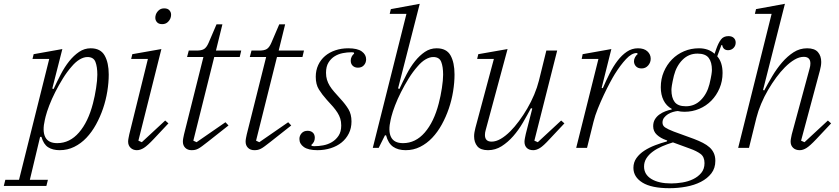

<svg xmlns="http://www.w3.org/2000/svg" viewBox="-97 -778 4412 1010"><path d="M-69 168H3L162 -468H74L80 -493L231 -520L178 -312L185 -310Q203 -349 223 -387.5Q243 -426 267 -456Q291 -486 319 -505Q347 -524 380 -524Q432 -524 453.5 -486Q475 -448 475 -386Q475 -344 467.5 -297.5Q460 -251 445 -207Q430 -163 408 -123Q386 -83 357.5 -53Q329 -23 293.5 -5.5Q258 12 217 12Q180 12 156 -3.5Q132 -19 121 -58H114L60 168H155L147 200H-77ZM204 -25Q270 -25 318.5 -81Q367 -137 392 -234Q402 -272 408.5 -314.5Q415 -357 415 -385Q415 -427 405 -452.5Q395 -478 363 -478Q344 -478 322.5 -465.5Q301 -453 280 -428Q256 -401 234 -365.5Q212 -330 193.5 -293.5Q175 -257 162 -223Q149 -189 143 -165L139 -148Q125 -89 141 -57Q157 -25 204 -25Z M623 12Q603 12 590 -0.5Q577 -13 577 -33Q577 -41 579 -51Q581 -61 583 -71L681 -468H593L599 -493L752 -520L631 -38L649 -30L772 -144L789 -129L711 -46Q679 -12 660 0Q641 12 623 12ZM756 -651Q738 -651 729 -661Q720 -671 720 -684Q720 -688 720.5 -692Q721 -696 723 -702Q728 -715 739 -724.5Q750 -734 767 -734Q785 -734 794 -724Q803 -714 803 -701Q803 -697 802.5 -693Q802 -689 800 -683Q795 -670 784 -660.5Q773 -651 756 -651Z M911 12Q890 12 877.5 -0.5Q865 -13 865 -33Q865 -41 867 -51.5Q869 -62 871 -71L973 -478H887L896 -512H937Q964 -512 977 -520.5Q990 -529 1000 -552L1042 -650H1073L1039 -512H1172L1164 -478H1030L920 -38L937 -30L1089 -135L1105 -118L996 -32Q978 -18 966 -9Q954 0 945 4.5Q936 9 928 10.5Q920 12 911 12Z M1241 12Q1220 12 1207.5 -0.5Q1195 -13 1195 -33Q1195 -41 1197 -51.5Q1199 -62 1201 -71L1303 -478H1217L1226 -512H1267Q1294 -512 1307 -520.5Q1320 -529 1330 -552L1372 -650H1403L1369 -512H1502L1494 -478H1360L1250 -38L1267 -30L1419 -135L1435 -118L1326 -32Q1308 -18 1296 -9Q1284 0 1275 4.5Q1266 9 1258 10.5Q1250 12 1241 12Z M1573 12Q1525 12 1501.5 -4.5Q1478 -21 1478 -47Q1478 -64 1489.5 -77Q1501 -90 1521 -90Q1538 -90 1548.5 -80.5Q1559 -71 1559 -53Q1559 -31 1541 -16L1542 -11Q1546 -9 1558 -9Q1579 -9 1603.5 -13.5Q1628 -18 1649 -30.5Q1670 -43 1684 -64Q1698 -85 1698 -118Q1698 -138 1693 -154Q1688 -170 1678.5 -185Q1669 -200 1655 -216.5Q1641 -233 1622 -253Q1597 -281 1580.5 -307.5Q1564 -334 1564 -374Q1564 -408 1577 -436Q1590 -464 1613 -483.5Q1636 -503 1667.5 -513.5Q1699 -524 1735 -524Q1783 -524 1806 -507.5Q1829 -491 1829 -466Q1829 -448 1817.5 -435Q1806 -422 1786 -422Q1769 -422 1758.5 -432Q1748 -442 1748 -459Q1748 -470 1753 -480Q1758 -490 1766 -496L1764 -502Q1761 -503 1750 -503Q1729 -503 1706 -498.5Q1683 -494 1663.5 -482Q1644 -470 1631 -449Q1618 -428 1618 -395Q1618 -375 1623 -358.5Q1628 -342 1637.5 -326.5Q1647 -311 1661 -295Q1675 -279 1694 -258Q1720 -230 1736 -203.5Q1752 -177 1752 -139Q1752 -104 1738 -76Q1724 -48 1700 -28.5Q1676 -9 1643 1.5Q1610 12 1573 12Z M2037 12Q1997 12 1971 -6Q1945 -24 1934 -66H1928L1895 0H1864L2041 -705H1953L1959 -730L2111 -758L1997 -313L2004 -310Q2022 -349 2042 -387.5Q2062 -426 2086 -456Q2110 -486 2138 -505Q2166 -524 2200 -524Q2252 -524 2273 -486.5Q2294 -449 2294 -386Q2294 -344 2286.5 -297.5Q2279 -251 2264 -207Q2249 -163 2227 -123Q2205 -83 2176.5 -53Q2148 -23 2113 -5.5Q2078 12 2037 12ZM2023 -25Q2089 -25 2137.5 -81Q2186 -137 2211 -234Q2221 -272 2227.5 -314.5Q2234 -357 2234 -385Q2234 -427 2224 -452.5Q2214 -478 2182 -478Q2163 -478 2141.5 -465.5Q2120 -453 2099 -428Q2075 -401 2053 -365.5Q2031 -330 2012.5 -293.5Q1994 -257 1981 -223Q1968 -189 1962 -165L1958 -148Q1944 -89 1960 -57Q1976 -25 2023 -25Z M2470 12Q2431 12 2414 -8.5Q2397 -29 2397 -61Q2397 -72 2399 -83Q2401 -94 2404 -106L2501 -468H2413L2419 -493L2573 -520L2458 -94Q2454 -81 2454 -68Q2454 -33 2489 -33Q2512 -33 2537 -47.5Q2562 -62 2588 -88Q2610 -110 2633 -141Q2656 -172 2676.5 -207Q2697 -242 2713 -280Q2729 -318 2738 -354L2777 -512H2834L2714 -38L2732 -30L2855 -144L2872 -129L2794 -46Q2762 -11 2743.5 0.5Q2725 12 2708 12Q2686 12 2674 0Q2662 -12 2662 -32Q2662 -40 2664.5 -52.5Q2667 -65 2669 -74L2703 -207L2696 -209Q2677 -173 2654 -133.5Q2631 -94 2603 -62Q2575 -30 2542 -9Q2509 12 2470 12Z M3051 -468H2963L2968 -493L3119 -520L3068 -316L3074 -314Q3091 -354 3110 -391.5Q3129 -429 3151.5 -458.5Q3174 -488 3200.5 -506Q3227 -524 3259 -524Q3291 -524 3308.5 -508Q3326 -492 3326 -469Q3326 -449 3312.5 -433.5Q3299 -418 3278 -418Q3259 -418 3248.5 -429Q3238 -440 3238 -456Q3238 -467 3244 -477.5Q3250 -488 3258 -494L3254 -499H3252Q3226 -499 3196.5 -467.5Q3167 -436 3137 -388Q3127 -372 3111.5 -343Q3096 -314 3079.5 -279Q3063 -244 3048 -207Q3033 -170 3025 -137L2991 0H2934Z M3425 212Q3330 212 3282.5 182.5Q3235 153 3235 105Q3235 76 3251 53.5Q3267 31 3292.5 14.5Q3318 -2 3349.5 -14Q3381 -26 3411 -34L3413 -39L3407 -41Q3378 -51 3358.5 -69Q3339 -87 3339 -114Q3339 -135 3348 -150Q3357 -165 3371.5 -175.5Q3386 -186 3403 -192.5Q3420 -199 3436 -202L3437 -205Q3408 -221 3393.5 -250.5Q3379 -280 3379 -319Q3379 -363 3395 -400.5Q3411 -438 3438 -465.5Q3465 -493 3501.5 -508.5Q3538 -524 3580 -524Q3630 -524 3662 -495L3671 -521Q3682 -552 3695.5 -570Q3709 -588 3735 -588Q3753 -588 3763 -578.5Q3773 -569 3773 -554Q3773 -537 3761.5 -525.5Q3750 -514 3733 -514Q3707 -514 3702 -541H3698L3676 -482Q3704 -450 3704 -394Q3704 -351 3688 -313.5Q3672 -276 3645 -248.5Q3618 -221 3581.5 -205.5Q3545 -190 3504 -190Q3484 -190 3468 -194Q3457 -193 3443 -189Q3429 -185 3417 -177.5Q3405 -170 3396.5 -159Q3388 -148 3388 -133Q3388 -117 3402 -107.5Q3416 -98 3447 -86L3554 -47Q3580 -37 3600.5 -26.5Q3621 -16 3635.5 -3Q3650 10 3658 27.5Q3666 45 3666 68Q3666 107 3645 134Q3624 161 3590 178.5Q3556 196 3512.5 204Q3469 212 3425 212ZM3511 -219Q3557 -219 3589.5 -251.5Q3622 -284 3635 -335Q3643 -369 3645.5 -385.5Q3648 -402 3648 -410Q3648 -451 3631 -473.5Q3614 -496 3572 -496Q3526 -496 3493.5 -463.5Q3461 -431 3448 -380Q3440 -346 3437.5 -329.5Q3435 -313 3435 -305Q3435 -264 3452 -241.5Q3469 -219 3511 -219ZM3434 187Q3461 187 3492 182Q3523 177 3549 164.5Q3575 152 3592 131.5Q3609 111 3609 80Q3609 47 3588 31.5Q3567 16 3533 4L3443 -29Q3413 -20 3385.5 -8Q3358 4 3337 19.5Q3316 35 3303.5 54.5Q3291 74 3291 98Q3291 140 3329.5 163.5Q3368 187 3434 187Z M4110 12Q4088 12 4075 -0.5Q4062 -13 4062 -33Q4062 -41 4064 -51Q4066 -61 4068 -71L4162 -418Q4166 -431 4166 -444Q4166 -479 4131 -479Q4108 -479 4083 -464.5Q4058 -450 4032 -424Q4009 -401 3986.5 -370.5Q3964 -340 3943.5 -305Q3923 -270 3907 -232Q3891 -194 3882 -158L3843 0H3786L3962 -705H3874L3880 -730L4032 -758L3917 -305L3923 -302Q3942 -338 3965.5 -377.5Q3989 -417 4017 -449.5Q4045 -482 4077.5 -503Q4110 -524 4149 -524Q4188 -524 4205.5 -504Q4223 -484 4223 -452Q4223 -441 4221 -430Q4219 -419 4216 -407L4117 -38L4135 -30L4258 -144L4275 -129L4197 -46Q4164 -11 4145.5 0.5Q4127 12 4110 12Z"/></svg>

Font: IBM Plex Serif Light
Style: Italic
Weight: 300
Italic angle: -14°
Designer: Mike Abbink, Paul van der Laan, Pieter van Rosmalen
Foundry: Bold Monday
Version: Version 3.001